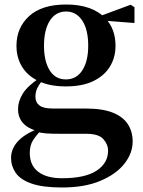

<svg xmlns="http://www.w3.org/2000/svg" viewBox="-20 -572 636 851"><path d="M255 259Q169 259 119.5 241.5Q70 224 49.5 194Q29 164 29 128Q29 85 63 50.5Q97 16 165 -7L168 -1Q141 27 126.5 49.5Q112 72 112 106Q112 161 149.5 189.5Q187 218 255 218Q357 218 408 184.5Q459 151 459 96Q459 68 438 44.5Q417 21 363 21H248Q210 21 187 19.5Q164 18 142 12V8Q60 -16 60 -89Q60 -123 81 -157Q102 -191 156 -227V-236L176 -226Q156 -202 146.5 -184Q137 -166 137 -143Q137 -118 155 -104.5Q173 -91 213 -91H359Q435 -91 480.5 -72.5Q526 -54 547 -21Q568 12 568 55Q568 107 531.5 153.5Q495 200 425 229.5Q355 259 255 259ZM272 -189Q200 -189 151 -212.5Q102 -236 77.5 -276.5Q53 -317 53 -369Q53 -449 109 -500.5Q165 -552 273 -552Q332 -552 375 -536.5Q418 -521 444 -494L448 -490Q492 -443 492 -369Q492 -317 467 -276.5Q442 -236 393.5 -212.5Q345 -189 272 -189ZM272 -220Q319 -220 345 -260.5Q371 -301 371 -369Q371 -441 344.5 -481Q318 -521 273 -521Q227 -521 201 -480.5Q175 -440 175 -369Q175 -301 200 -260.5Q225 -220 272 -220ZM410 -483V-498H416L559 -551L576 -540V-470Z"/></svg>

Font: Noto Serif TC ExtraLight
Style: Bold
Weight: 700
Version: Version 2.002-H1;hotconv 1.1.0;makeotfexe 2.6.0